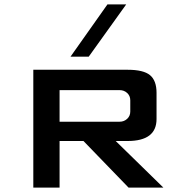

<svg xmlns="http://www.w3.org/2000/svg" viewBox="-20 -855 830 875"><path d="M384.3 -596.7H301.3L469.7 -835H555.2ZM507.3 -212.4 724.6 0H565.9L360.4 -212.4H251.5V0H131.8V-537.1H561.5Q633.8 -537.1 663.6 -512.5Q693.4 -487.8 693.4 -432.1V-312.5Q693.4 -212.4 561.5 -212.4ZM251.5 -444.3V-300.3H524.9Q545.4 -300.3 559.6 -313.5Q573.7 -326.7 573.7 -346.7V-397.9Q573.7 -418 559.6 -431.2Q545.4 -444.3 524.9 -444.3Z"/></svg>

Font: Squarish Sans CT
Style: RegularSC
Weight: 400
Version: Version 0.9